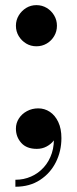

<svg xmlns="http://www.w3.org/2000/svg" viewBox="-20 -556 292 730"><path d="M118.5 -380Q97 -380 79.5 -390.5Q62 -401 51.2 -418.8Q40.5 -436.5 40.5 -458Q40.5 -479.5 51.2 -497.2Q62 -515 79.5 -525.8Q97 -536.5 118.5 -536.5Q140 -536.5 157.8 -525.8Q175.5 -515 186 -497.2Q196.5 -479.5 196.5 -458Q196.5 -436.5 186 -418.8Q175.5 -401 157.8 -390.5Q140 -380 118.5 -380ZM38.5 154V127.5Q70.5 127.5 98.2 115.2Q126 103 146.5 80.2Q167 57.5 177.2 26Q187.5 -5.5 184 -45H192.5Q193.5 -34 183.8 -21Q174 -8 157.2 1Q140.5 10 120 10Q81 10 60.8 -12.8Q40.5 -35.5 40.5 -67Q40.5 -88 51.8 -105.5Q63 -123 82.5 -133.5Q102 -144 125.5 -144Q149.5 -144 169.5 -130.8Q189.5 -117.5 201.5 -92.2Q213.5 -67 213.5 -31Q213.5 18.5 192.5 60.5Q171.5 102.5 132.2 128.2Q93 154 38.5 154Z"/></svg>

Font: Bodoni Moda 9pt SemiBold
Style: Regular
Weight: 600
Designer: Owen Earl
Foundry: indestructible type
Version: Version 2.005